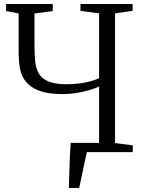

<svg xmlns="http://www.w3.org/2000/svg" viewBox="-20 -763 724 963"><path d="M325.5 180Q326.5 143 327.5 105.5Q328.5 68 330.2 29.8Q332 -8.5 334.5 -46.5H477V-329Q438.5 -311.5 388.2 -301.2Q338 -291 295 -291Q229 -291 187 -304.5Q145 -318 121.5 -340.8Q98 -363.5 88 -391.8Q78 -420 75.8 -450.2Q73.5 -480.5 73.5 -508V-695.5L10.5 -707.5V-743H244.5V-707.5L153 -695.5V-535Q153 -494.5 156 -459.2Q159 -424 173 -397.2Q187 -370.5 220.2 -355.5Q253.5 -340.5 313.5 -340.5Q351.5 -340.5 382.8 -345Q414 -349.5 438 -356.5Q462 -363.5 477 -371V-696L383.5 -708.5V-743H645V-708.5L557 -696V-45.5L646 -34V0H415.5Q411.5 18 406.2 42.8Q401 67.5 395.5 93.5Q390 119.5 385.2 142.5Q380.5 165.5 377 180Z"/></svg>

Font: Merriweather 60pt Light
Style: Regular
Weight: 300
Version: Version 2.100